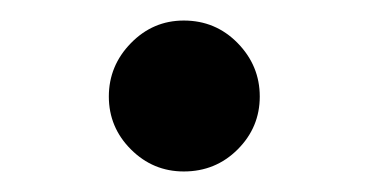

<svg xmlns="http://www.w3.org/2000/svg" viewBox="-20 -705 373 187"><path d="M159 -685Q190 -685 211.5 -663Q233 -641 233 -611Q233 -581 211.5 -559.5Q190 -538 159 -538Q129 -538 107.5 -559.5Q86 -581 86 -611Q86 -641 107.5 -663Q129 -685 159 -685Z"/></svg>

Font: Martel Sans DemiBold
Style: Regular
Weight: 600
Designer: Dan Reynolds and Mathieu Réguer
Foundry: Dan Reynolds and Mathieu Réguer
Version: Version 1.001;PS 001.001;hotconv 1.0.70;makeotf.lib2.5.58329